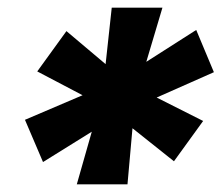

<svg xmlns="http://www.w3.org/2000/svg" viewBox="-20 -592 584 500"><path d="M45 -280 195 -344 77 -406 153 -511 255 -425 271 -572H403L361 -431L491 -514L537 -404L388 -338L509 -277L433 -172L325 -258L312 -112H180L219 -249L92 -170Z"/></svg>

Font: Kufam ExtraBold
Style: Italic
Weight: 800
Italic angle: -11°
Designer: Artur Schmal
Foundry: Original Type
Version: Version 1.301; ttfautohint (v1.8.3)